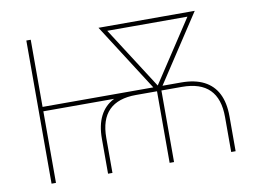

<svg xmlns="http://www.w3.org/2000/svg" viewBox="-78 -845 1294 961"><g transform="rotate(-10 569.5 -364.0)"><path d="M397 0V-177.7Q397 -246.1 420.4 -292.5Q443.8 -338.9 489.7 -362.5Q535.6 -386.2 603 -386.2H836.4Q905.8 -386.2 952.1 -362.5Q998.5 -338.9 1022 -292.5Q1045.4 -246.1 1045.4 -177.7V0H1022.9V-177.7Q1022.9 -271 976.6 -317.4Q930.2 -363.8 836.4 -363.8H603Q511.7 -363.8 465.6 -317.6Q419.4 -271.5 419.4 -177.7V0ZM109.9 0V-727.5H132.3V0ZM120.1 -363.8V-386.2H652.8V-363.8ZM710 0V-369.1H732.4V0ZM712.9 -358.4 476.6 -727.5H502.9L719.7 -389.6V-358.4ZM717.3 -358.4V-389.6L939.5 -727.5H965.8L723.6 -358.4ZM500 -705.1V-727.5H940.4V-705.1Z"/></g></svg>

Font: Inter 16pt Thin
Style: Regular
Weight: 250
Version: Version 4.001;git-66647c0bb